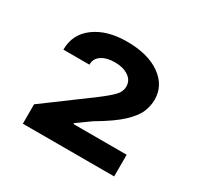

<svg xmlns="http://www.w3.org/2000/svg" viewBox="-98 -957 651 633"><g transform="rotate(30 227.0 -640.0)"><path d="M56.2 -436.5V-510.3L227.5 -637.2Q259.8 -661.6 275.1 -677.5Q290.5 -693.4 290.5 -712.4Q290.5 -736.8 270 -750.2Q249.5 -763.7 218.8 -763.7Q187.5 -763.7 168.2 -751Q148.9 -738.3 148.9 -714.8H49.8Q49.8 -773.9 96.7 -808.3Q143.6 -842.8 218.8 -842.8Q299.3 -842.8 346.2 -809.3Q393.1 -775.9 393.1 -722.2Q393.1 -699.7 383.8 -676Q374.5 -652.3 344.7 -624Q314.9 -595.7 252.4 -559.1L201.2 -522.5V-519H403.8V-436.5Z"/></g></svg>

Font: Inter SemiBold
Style: Regular
Weight: 600
Designer: Rasmus Andersson
Foundry: rsms
Version: Version 4.001;git-9221beed3